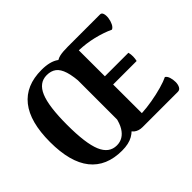

<svg xmlns="http://www.w3.org/2000/svg" viewBox="-150 -960 1221 1221"><g transform="rotate(-45 460.5 -349.0)"><path d="M546 -280Q539 -215 526.5 -161Q514 -107 491.5 -68Q469 -29 431 -7.5Q393 14 333 14Q192 14 119.5 -77Q47 -168 47 -349Q47 -530 119.5 -621Q192 -712 333 -712Q410 -712 451.5 -682Q493 -652 513.5 -595Q534 -538 545 -456L453 -461Q449 -540 435 -584Q421 -628 396 -646.5Q371 -665 333 -665Q264 -665 232.5 -590Q201 -515 201 -349Q201 -183 232.5 -108Q264 -33 333 -33Q392 -33 426.5 -89.5Q461 -146 467 -279ZM530 0Q496 0 473 -18.5Q450 -37 450 -71V-533Q450 -562 446.5 -595.5Q443 -629 430 -663Q456 -686 483 -692Q510 -698 557 -698H846Q860 -698 865 -682Q870 -666 867 -643.5Q864 -621 854.5 -601.5Q845 -582 831 -576Q779 -600 716.5 -615Q654 -630 589 -632L590 -66Q634 -68 686 -77Q738 -86 784 -99Q830 -112 856 -125Q869 -117 875.5 -97Q882 -77 882 -54.5Q882 -32 873.5 -16Q865 0 848 0ZM564 -324V-398H801Q806 -379 805.5 -359.5Q805 -340 801 -324Z"/></g></svg>

Font: Arima Thin
Style: Bold
Weight: 700
Version: Version 1.100